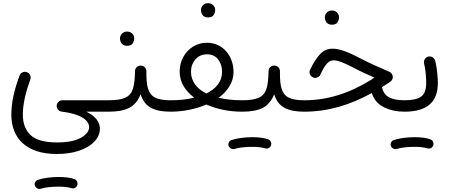

<svg xmlns="http://www.w3.org/2000/svg" viewBox="-20 -702 2890 1232"><path d="M52.7 34.2C52.7 182.6 147 286.1 343.3 286.1C399.4 286.1 448.7 278.8 490.2 264.2C573.7 234.9 621.1 183.1 621.1 124C621.1 81.1 591.8 41.5 533.2 14.6H678.7C699.7 14.6 714.8 -2 714.8 -22C714.8 -43 699.7 -58.6 678.7 -58.6H379.9C358.9 -58.6 343.8 -41 343.8 -22.9V-19.5C345.2 -2 358.4 12.2 375.5 14.2C496.6 28.3 551.8 69.3 551.8 113.8C551.8 139.2 534.2 162.1 499 182.1C463.4 202.1 412.6 211.9 345.7 211.9C266.1 211.9 209.5 196.3 176.3 165C143.1 133.3 126.5 89.4 126.5 32.7C126.5 -32.2 144.5 -109.4 174.3 -191.9C175.8 -196.3 176.8 -200.2 176.8 -204.6C176.8 -214.8 171.4 -232.4 152.3 -238.8C147.9 -240.2 144 -241.2 139.6 -241.2C129.9 -241.2 112.8 -236.3 105.5 -217.3C72.3 -127 52.7 -47.4 52.7 34.2ZM203.6 488.8C209 503.9 222.7 510.3 232.9 510.3C235.4 510.3 238.3 509.8 241.2 509.3C268.1 500 312 495.6 356.9 495.6C390.6 495.6 418 499 439 505.4C442.4 506.3 445.3 506.8 448.7 506.8C458 506.8 466.3 502 473.1 492.2C476.1 487.3 477.5 482.4 477.5 477.1C477.5 471.2 476.6 457 460.9 448.7C435.1 438.5 400.4 433.6 356.9 433.6C310.1 433.6 258.8 439.9 224.1 451.7C208 456.1 202.1 470.7 202.1 480.5C202.1 482.9 202.6 485.8 203.6 488.8Z M641.6 -22C641.6 -2 658.7 14.6 678.7 14.6C734.4 14.6 778.3 6.3 810.1 -10.3C841.8 -26.9 865.7 -55.7 882.3 -96.7C895.5 -56.2 917 -27.3 947.8 -10.7C978 6.3 1020 14.6 1074.2 14.6H1074.7C1095.7 14.6 1110.8 -2 1110.8 -22C1110.8 -43 1095.7 -58.6 1074.7 -58.6H1074.2C1029.8 -58.6 996.6 -64.5 974.6 -76.2C929.7 -99.1 919.4 -150.4 919.4 -231.9V-242.7V-245.1C919.4 -262.7 906.2 -279.8 885.3 -281.2H882.3C864.7 -281.2 847.7 -269 846.2 -246.1C845.7 -198.7 841.8 -161.6 833.5 -134.3C825.2 -106.9 809.6 -87.4 786.1 -76.2C762.2 -64.5 726.6 -58.6 678.7 -58.6C658.7 -58.6 641.6 -43 641.6 -22ZM750 -456.1C750 -450.7 751 -443.8 753.4 -435.5C758.8 -421.4 771 -408.2 794.9 -408.2C813 -408.2 825.7 -413.6 832 -424.8C838.4 -436 841.3 -446.3 841.3 -455.6C841.3 -463.9 838.9 -472.2 834 -479.5C826.7 -490.7 814.5 -499.5 795.4 -499.5C768.1 -499.5 750 -478 750 -456.1Z M1038.1 -22C1038.1 -2 1054.7 14.6 1074.7 14.6C1153.3 14.6 1235.4 -1.5 1304.2 -31.2C1374.5 -0.5 1451.7 14.6 1535.2 14.6H1535.6C1556.6 14.6 1571.8 -2 1571.8 -22C1571.8 -43 1556.6 -58.6 1535.6 -58.6H1535.2C1479 -58.6 1428.2 -64 1382.8 -74.7C1440.9 -117.2 1478.5 -173.3 1478.5 -240.2C1478.5 -343.3 1409.7 -427.7 1308.6 -427.7C1274.9 -427.7 1244.6 -419.4 1218.3 -402.8C1165 -369.1 1132.8 -310.1 1132.8 -241.7C1132.8 -173.8 1169.4 -117.7 1226.6 -75.2C1181.2 -64 1130.4 -58.6 1074.7 -58.6C1054.7 -58.6 1038.1 -43 1038.1 -22ZM1205.6 -241.7C1205.6 -273.4 1215.3 -299.8 1234.4 -321.3C1253.4 -342.8 1278.3 -353.5 1308.6 -353.5C1338.4 -353.5 1362.3 -342.8 1379.4 -321.3C1396.5 -299.3 1404.8 -272.5 1404.8 -240.2C1404.8 -178.2 1366.2 -132.3 1304.2 -102.5C1243.2 -132.3 1205.6 -179.2 1205.6 -241.7ZM1269.5 -638.2C1269.5 -632.8 1270.5 -626 1272.9 -617.7C1278.3 -603.5 1290.5 -590.3 1314.5 -590.3C1332.5 -590.3 1345.2 -595.7 1351.6 -606.9C1357.9 -618.2 1360.8 -628.4 1360.8 -637.7C1360.8 -646 1358.4 -654.3 1353.5 -661.6C1346.2 -672.9 1334 -681.6 1314.9 -681.6C1287.6 -681.6 1269.5 -660.2 1269.5 -638.2Z M1498.5 -22C1498.5 -2 1515.6 14.6 1535.6 14.6C1591.3 14.6 1635.3 6.3 1667 -10.3C1698.7 -26.9 1722.7 -55.7 1739.3 -96.7C1752.4 -56.2 1773.9 -27.3 1804.7 -10.7C1835 6.3 1877 14.6 1931.2 14.6H1931.6C1952.6 14.6 1967.8 -2 1967.8 -22C1967.8 -43 1952.6 -58.6 1931.6 -58.6H1931.2C1886.7 -58.6 1853.5 -64.5 1831.5 -76.2C1786.6 -99.1 1776.4 -150.4 1776.4 -231.9V-242.7V-245.1C1776.4 -262.7 1763.2 -279.8 1742.2 -281.2H1739.3C1721.7 -281.2 1704.6 -269 1703.1 -246.1C1702.6 -198.7 1698.7 -161.6 1690.4 -134.3C1682.1 -106.9 1666.5 -87.4 1643.1 -76.2C1619.1 -64.5 1583.5 -58.6 1535.6 -58.6C1515.6 -58.6 1498.5 -43 1498.5 -22ZM1446.8 233.4C1452.1 248.5 1465.8 254.9 1476.1 254.9C1478.5 254.9 1481.4 254.4 1484.4 253.9C1511.2 244.6 1555.2 240.2 1600.1 240.2C1633.8 240.2 1661.1 243.7 1682.1 250C1685.5 251 1688.5 251.5 1691.9 251.5C1701.2 251.5 1709.5 246.6 1716.3 236.8C1719.2 231.9 1720.7 227.1 1720.7 221.7C1720.7 215.8 1719.7 201.7 1704.1 193.4C1678.2 183.1 1643.6 178.2 1600.1 178.2C1553.2 178.2 1502 184.6 1467.3 196.3C1451.2 200.7 1445.3 215.3 1445.3 225.1C1445.3 227.5 1445.8 230.5 1446.8 233.4Z M2114.7 -389.6C2082 -389.6 2054.7 -377.4 2032.7 -353.5C2010.3 -329.1 1989.3 -295.9 1969.7 -254.4C1967.3 -249 1965.8 -244.1 1965.8 -238.8C1965.8 -231.4 1969.2 -217.3 1983.4 -208C1989.7 -204.1 1996.1 -202.1 2002.4 -202.1C2010.7 -202.1 2029.8 -207.5 2036.1 -223.6C2065.9 -288.6 2088.4 -314.9 2121.1 -314.9C2151.9 -314.9 2193.8 -295.9 2254.9 -264.2C2291.5 -244.6 2334 -225.6 2383.3 -203.6L2382.3 -203.1C2376 -201.2 2370.1 -197.8 2365.7 -192.4C2221.7 -103 2082 -58.6 1931.6 -58.6C1910.6 -58.6 1894.5 -41.5 1894.5 -22C1894.5 -2.4 1911.6 14.6 1931.6 14.6C2085.4 14.6 2225.6 -28.3 2365.7 -105C2378.9 -63.5 2404.8 -33.2 2442.9 -14.2C2481 4.9 2525.4 14.6 2576.2 14.6H2576.7C2597.7 14.6 2612.8 -2 2612.8 -22C2612.8 -43 2597.7 -58.6 2576.7 -58.6H2576.2C2488.3 -58.6 2441.4 -84.5 2431.6 -143.1C2448.7 -153.8 2465.8 -165 2483.4 -176.8C2494.6 -184.6 2500.5 -194.8 2500.5 -208C2500.5 -221.7 2491.2 -236.3 2478 -241.7C2405.8 -272.5 2347.7 -298.8 2301.3 -322.8C2227.5 -361.3 2167 -389.6 2114.7 -389.6ZM2064.5 -591.3C2064.5 -585.9 2065.4 -579.1 2067.9 -570.8C2073.2 -556.6 2085.4 -543.5 2109.4 -543.5C2127.4 -543.5 2140.1 -548.8 2146.5 -560.1C2152.8 -571.3 2155.8 -581.5 2155.8 -590.8C2155.8 -599.1 2153.3 -607.4 2148.4 -614.7C2141.1 -626 2128.9 -634.8 2109.9 -634.8C2082.5 -634.8 2064.5 -613.3 2064.5 -591.3Z M2540 -22C2540 -2 2556.6 14.6 2576.7 14.6C2716.8 14.6 2789.6 -44.4 2789.6 -169.4C2789.6 -186.5 2788.1 -208 2785.6 -233.9C2783.2 -259.8 2778.8 -284.7 2773.4 -309.1C2769.5 -328.6 2752 -339.8 2737.8 -339.8C2735.4 -339.8 2733.4 -339.8 2731.4 -339.4C2711.4 -336.9 2700.2 -318.8 2700.2 -302.7C2700.2 -301.3 2700.2 -299.3 2700.7 -297.4C2706.1 -275.4 2709.5 -252.4 2711.9 -228C2713.9 -203.6 2714.8 -184.1 2714.8 -169.9C2714.8 -127 2704.1 -97.7 2682.1 -82C2660.2 -66.4 2625 -58.6 2576.7 -58.6C2556.6 -58.6 2540 -43 2540 -22ZM2487.8 233.4C2493.2 248.5 2506.8 254.9 2517.1 254.9C2519.5 254.9 2522.5 254.4 2525.4 253.9C2552.2 244.6 2596.2 240.2 2641.1 240.2C2674.8 240.2 2702.1 243.7 2723.1 250C2726.6 251 2729.5 251.5 2732.9 251.5C2742.2 251.5 2750.5 246.6 2757.3 236.8C2760.3 231.9 2761.7 227.1 2761.7 221.7C2761.7 215.8 2760.7 201.7 2745.1 193.4C2719.2 183.1 2684.6 178.2 2641.1 178.2C2594.2 178.2 2543 184.6 2508.3 196.3C2492.2 200.7 2486.3 215.3 2486.3 225.1C2486.3 227.5 2486.8 230.5 2487.8 233.4Z"/></svg>

Font: Mikhak
Style: Regular
Weight: 400
Designer: Amin Abedi
Version: Version 3.2